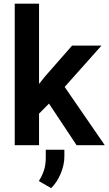

<svg xmlns="http://www.w3.org/2000/svg" viewBox="-20 -770 576 1018"><path d="M386.2 0 239.7 -220.7 187 -167.5V0H58.1V-750.5H187V-324.7L218.8 -364.7L362.3 -528.3H518.1L322.8 -309.1L535.6 0ZM321.3 23.9V60.1Q321.3 104 301.8 150.6Q282.2 197.3 251 227.5L186 189.9Q203.1 163.1 212.9 133.8Q222.7 104.5 222.7 65.4V23.9Z"/></svg>

Font: Vazirmatn RD UI FD SemiBold
Style: Regular
Weight: 600
Designer: Saber Rastikerdar
Foundry: Saber Rastikerdar
Version: Version 33.003